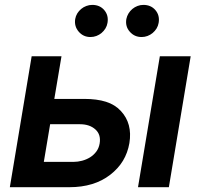

<svg xmlns="http://www.w3.org/2000/svg" viewBox="-20 -780 835 800"><path d="M111.9 -545.5H236.2L206.3 -367.9H330.6Q383.9 -367.9 421.5 -356Q459.2 -344.1 483.7 -317.5Q532.3 -265.3 519.2 -183.9Q512.1 -143.1 492.4 -110.4Q472.7 -77.8 439.3 -51.8Q372.5 0 269.2 0H21ZM555 0 646 -545.5H774.5L683.6 0ZM286.2 -105.5Q304 -105.5 322.1 -110.3Q340.2 -115.1 355.5 -124.6Q370.7 -134.2 381.4 -148.6Q392 -163 395.2 -182.2Q401.3 -219.1 377.8 -240.4Q353.7 -262.4 313.2 -262.4H188.9L162.6 -105.5ZM293.3 -700.6Q295.5 -713.4 302 -724.1Q308.6 -734.7 318.2 -742.7Q327.8 -750.7 339.7 -755.1Q351.6 -759.6 364.3 -759.6Q396 -759.6 414.4 -737.9Q433.2 -715.9 427.9 -684.7Q425.8 -671.9 419.2 -661.2Q412.6 -650.6 403.1 -642.6Q393.5 -634.6 381.6 -630.1Q369.7 -625.7 356.9 -625.7Q327.1 -625.7 307.9 -648.1Q288.7 -670.5 293.3 -700.6ZM506.4 -700.6Q508.9 -713.1 515.4 -723.9Q522 -734.7 531.6 -742.7Q541.2 -750.7 552.9 -755.1Q564.6 -759.6 577.4 -759.6Q609 -759.6 627.5 -737.9Q646.3 -715.9 641 -684.7Q638.8 -671.9 632.3 -661.2Q625.7 -650.6 616.1 -642.6Q606.5 -634.6 594.6 -630.1Q582.7 -625.7 570 -625.7Q539.8 -625.7 520.6 -648.1Q501.4 -669.7 506.4 -700.6Z"/></svg>

Font: Inter P Semi Bold
Style: Italic
Weight: 600
Italic angle: 9.39999°
Designer: Rasmus Andersson
Foundry: rsms
Version: Version 3.018;git-588b23468